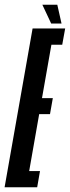

<svg xmlns="http://www.w3.org/2000/svg" viewBox="-58 -796 298 816"><path d="M-38.5 0 80.5 -675H219L206.5 -606H160.5L120.5 -379H166.5L154.5 -311H108.5L66 -69H112L100 0ZM159.5 -696 122 -776H185.5L203.5 -696Z"/></svg>

Font: Anybody UltraCondensed Medium
Style: Italic
Weight: 500
Width: 1
Italic angle: -10°
Designer: Tyler Finck
Foundry: Etcetera Type Company
Version: Version 1.010; ttfautohint (v1.8.3) -l 8 -r 50 -G 200 -x 14 